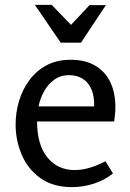

<svg xmlns="http://www.w3.org/2000/svg" viewBox="-20 -754 534 787"><path d="M270 -509Q330 -509 371 -484.5Q412 -460 432.5 -416.5Q453 -373 453 -315Q453 -301 451.5 -286.5Q450 -272 448 -256H132Q132 -161 174 -109Q216 -57 286 -57Q315 -57 346.5 -66Q378 -75 412 -93L443 -43Q408 -15 364 -1Q320 13 275 13Q197 13 145.5 -24Q94 -61 69 -120Q44 -179 44 -243Q44 -293 58 -340Q72 -387 100.5 -425.5Q129 -464 171 -486.5Q213 -509 270 -509ZM262 -446Q228 -446 202 -427Q176 -408 160 -378.5Q144 -349 138 -318H366Q367 -360 354.5 -388.5Q342 -417 318.5 -431.5Q295 -446 262 -446ZM271 -652 347 -733H414L312 -579H229L123 -734H192Z"/></svg>

Font: Rosario Light
Style: Regular
Weight: 400
Version: Version 1.101; ttfautohint (v1.8.1.43-b0c9)